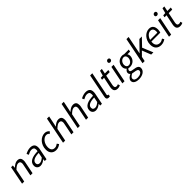

<svg xmlns="http://www.w3.org/2000/svg" viewBox="489 -2650 4812 4812"><g transform="rotate(-45 2894.5 -244.0)"><path d="M31 0 127 -486H190L183 -413H187Q229 -449 270 -473.5Q311 -498 357 -498Q419 -498 445.5 -466Q472 -434 472 -377Q472 -360 470.5 -345Q469 -330 464 -310L402 0H326L386 -300Q390 -320 392 -332Q394 -344 394 -357Q394 -394 377 -413Q360 -432 322 -432Q293 -432 257.5 -411Q222 -390 176 -344L107 0Z M557 -106Q557 -158 580.5 -194Q604 -230 647 -253.5Q690 -277 749 -288Q808 -299 880 -301Q884 -315 885 -325Q886 -335 886 -346Q886 -396 864.5 -416Q843 -436 798 -436Q765 -436 731.5 -424Q698 -412 663 -392L638 -448Q676 -469 721.5 -483.5Q767 -498 812 -498Q883 -498 922.5 -464.5Q962 -431 962 -353Q962 -338 960 -320Q958 -302 954 -286L897 0H835L839 -57H836Q804 -28 762 -8Q720 12 678 12Q654 12 632 4.5Q610 -3 593.5 -18Q577 -33 567 -55Q557 -77 557 -106ZM871 -250Q757 -247 694.5 -215Q632 -183 632 -122Q632 -84 654 -66.5Q676 -49 710 -49Q769 -49 844 -115Z M1233 12Q1153 12 1103.5 -38.5Q1054 -89 1054 -183Q1054 -251 1076.5 -308.5Q1099 -366 1136.5 -408Q1174 -450 1223 -474Q1272 -498 1325 -498Q1369 -498 1399 -481Q1429 -464 1451 -439L1406 -391Q1387 -414 1368 -424.5Q1349 -435 1320 -435Q1284 -435 1250 -415Q1216 -395 1189.5 -361.5Q1163 -328 1147.5 -283Q1132 -238 1132 -188Q1132 -122 1160.5 -87Q1189 -52 1247 -52Q1279 -52 1305.5 -65Q1332 -78 1355 -95L1389 -45Q1363 -25 1325 -6.5Q1287 12 1233 12Z M1483 0 1625 -712H1702L1654 -477L1638 -416H1642Q1684 -451 1724 -474.5Q1764 -498 1809 -498Q1871 -498 1897.5 -466Q1924 -434 1924 -377Q1924 -360 1922.5 -345Q1921 -330 1916 -310L1854 0H1778L1838 -300Q1842 -320 1844 -332Q1846 -344 1846 -357Q1846 -394 1829 -413Q1812 -432 1774 -432Q1745 -432 1709.5 -411Q1674 -390 1628 -344L1559 0Z M2002 0 2144 -712H2221L2173 -477L2157 -416H2161Q2203 -451 2243 -474.5Q2283 -498 2328 -498Q2390 -498 2416.5 -466Q2443 -434 2443 -377Q2443 -360 2441.5 -345Q2440 -330 2435 -310L2373 0H2297L2357 -300Q2361 -320 2363 -332Q2365 -344 2365 -357Q2365 -394 2348 -413Q2331 -432 2293 -432Q2264 -432 2228.5 -411Q2193 -390 2147 -344L2078 0Z M2522 -106Q2522 -158 2545.5 -194Q2569 -230 2612 -253.5Q2655 -277 2714 -288Q2773 -299 2845 -301Q2849 -315 2850 -325Q2851 -335 2851 -346Q2851 -396 2829.5 -416Q2808 -436 2763 -436Q2730 -436 2696.5 -424Q2663 -412 2628 -392L2603 -448Q2641 -469 2686.5 -483.5Q2732 -498 2777 -498Q2848 -498 2887.5 -464.5Q2927 -431 2927 -353Q2927 -338 2925 -320Q2923 -302 2919 -286L2862 0H2800L2804 -57H2801Q2769 -28 2727 -8Q2685 12 2643 12Q2619 12 2597 4.5Q2575 -3 2558.5 -18Q2542 -33 2532 -55Q2522 -77 2522 -106ZM2836 -250Q2722 -247 2659.5 -215Q2597 -183 2597 -122Q2597 -84 2619 -66.5Q2641 -49 2675 -49Q2734 -49 2809 -115Z M3091 12Q3059 12 3042.5 -4.5Q3026 -21 3026 -51Q3026 -67 3032 -93L3155 -712H3232L3107 -89Q3105 -81 3105 -77V-70Q3105 -52 3122 -52Q3125 -52 3128 -52.5Q3131 -53 3138 -55L3139 4Q3129 8 3118 10Q3107 12 3091 12Z M3415 12Q3383 12 3361 3.5Q3339 -5 3325 -19.5Q3311 -34 3305 -53.5Q3299 -73 3299 -96Q3299 -111 3300.5 -123.5Q3302 -136 3304 -150L3361 -424H3290L3301 -481L3377 -486L3413 -620H3478L3451 -486H3574L3562 -424H3437L3380 -146Q3377 -128 3377 -110Q3377 -80 3390.5 -65Q3404 -50 3439 -50Q3453 -50 3466 -55Q3479 -60 3490 -65L3507 -10Q3490 -2 3467 5Q3444 12 3415 12Z M3586 0 3683 -486H3760L3662 0ZM3748 -587Q3728 -587 3713.5 -598.5Q3699 -610 3699 -632Q3699 -657 3716.5 -673.5Q3734 -690 3757 -690Q3777 -690 3791.5 -678Q3806 -666 3806 -644Q3806 -619 3788.5 -603Q3771 -587 3748 -587Z M3955 224Q3925 224 3893.5 218Q3862 212 3836 198.5Q3810 185 3793.5 162.5Q3777 140 3777 107Q3777 83 3787.5 63Q3798 43 3815 26.5Q3832 10 3853 -2.5Q3874 -15 3894 -25V-27Q3880 -38 3871.5 -55Q3863 -72 3863 -92Q3863 -117 3878.5 -140Q3894 -163 3921 -182V-186Q3899 -205 3885 -232Q3871 -259 3871 -293Q3871 -337 3886.5 -374.5Q3902 -412 3929 -439.5Q3956 -467 3993 -482.5Q4030 -498 4073 -498Q4091 -498 4104.5 -495Q4118 -492 4132 -486H4298L4286 -426H4190Q4201 -411 4207.5 -392Q4214 -373 4214 -355Q4214 -311 4199 -274.5Q4184 -238 4157 -211Q4130 -184 4093 -169Q4056 -154 4012 -154Q3983 -154 3962 -163Q3949 -154 3939 -139.5Q3929 -125 3929 -108Q3929 -83 3948 -71Q3967 -59 4022 -53Q4069 -47 4101.5 -38Q4134 -29 4153.5 -15.5Q4173 -2 4181.5 16Q4190 34 4190 58Q4190 99 4170 130Q4150 161 4117 182Q4084 203 4042 213.5Q4000 224 3955 224ZM4020 -206Q4047 -206 4070 -218Q4093 -230 4110 -250.5Q4127 -271 4136.5 -297Q4146 -323 4146 -350Q4146 -392 4125.5 -417Q4105 -442 4069 -442Q4042 -442 4018.5 -430Q3995 -418 3978 -397.5Q3961 -377 3951.5 -351Q3942 -325 3942 -298Q3942 -256 3963 -231Q3984 -206 4020 -206ZM3962 171Q3995 171 4022.5 164Q4050 157 4070.5 144Q4091 131 4102.5 114Q4114 97 4114 77Q4114 45 4084.5 30Q4055 15 3995 8Q3983 6 3967.5 3.5Q3952 1 3936 -3Q3921 4 3905 14Q3889 24 3875.5 36.5Q3862 49 3853.5 63.5Q3845 78 3845 93Q3845 134 3878.5 152.5Q3912 171 3962 171Z M4300 0 4442 -712H4519L4423 -229H4425L4674 -486H4762L4568 -283L4685 0H4607L4514 -237L4402 -123L4376 0Z M4764 -191Q4764 -260 4787 -316.5Q4810 -373 4846.5 -413.5Q4883 -454 4929.5 -476Q4976 -498 5024 -498Q5065 -498 5093.5 -484.5Q5122 -471 5140 -447.5Q5158 -424 5166 -391.5Q5174 -359 5174 -322Q5174 -293 5168 -267Q5162 -241 5157 -227H4841Q4834 -180 4842 -146.5Q4850 -113 4868.5 -91Q4887 -69 4914 -59Q4941 -49 4973 -49Q5002 -49 5030.5 -61.5Q5059 -74 5082 -91L5112 -40Q5083 -19 5043 -3.5Q5003 12 4955 12Q4868 12 4816 -40.5Q4764 -93 4764 -191ZM4849 -279H5104Q5106 -291 5107.5 -303Q5109 -315 5109 -329Q5109 -350 5104 -369.5Q5099 -389 5088 -404Q5077 -419 5059 -428Q5041 -437 5015 -437Q4988 -437 4962.5 -426Q4937 -415 4915 -394Q4893 -373 4875.5 -344Q4858 -315 4849 -279Z M5239 0 5336 -486H5413L5315 0ZM5401 -587Q5381 -587 5366.5 -598.5Q5352 -610 5352 -632Q5352 -657 5369.5 -673.5Q5387 -690 5410 -690Q5430 -690 5444.5 -678Q5459 -666 5459 -644Q5459 -619 5441.5 -603Q5424 -587 5401 -587Z M5630 12Q5598 12 5576 3.5Q5554 -5 5540 -19.5Q5526 -34 5520 -53.5Q5514 -73 5514 -96Q5514 -111 5515.5 -123.5Q5517 -136 5519 -150L5576 -424H5505L5516 -481L5592 -486L5628 -620H5693L5666 -486H5789L5777 -424H5652L5595 -146Q5592 -128 5592 -110Q5592 -80 5605.5 -65Q5619 -50 5654 -50Q5668 -50 5681 -55Q5694 -60 5705 -65L5722 -10Q5705 -2 5682 5Q5659 12 5630 12Z"/></g></svg>

Font: Matigon Symbol
Style: Regular
Weight: 400
Designer: Paul D. Hunt
Foundry: Adobe Systems Incorporated
Version: Version 2.021;PS 2.000;hotconv 1.0.86;makeotf.lib2.5.63406